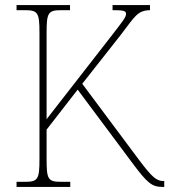

<svg xmlns="http://www.w3.org/2000/svg" viewBox="-20 -734 665 754"><path d="M45 0H256V-20H219C168 -20 163 -31 163 -109V-225L285 -382L496 -99C559 -14 576 0 619 0H625V-23H622C595 -23 577 -38 526 -106L303 -405L455 -598C510 -670 520 -693 569 -694V-714H422V-694C459 -694 475 -693 475 -680C475 -666 463 -652 416 -591L163 -266V-606C163 -683 169 -694 219 -694H255V-714H45V-694H79C129 -694 135 -683 135 -606V-108C135 -31 129 -20 79 -20H45Z"/></svg>

Font: Noto Serif Sinhala SemiCondensed Thin
Style: Regular
Weight: 100
Width: 4
Designer: Jelle Bosma - Monotype Design Team
Foundry: Monotype Imaging Inc.
Version: Version 2.007